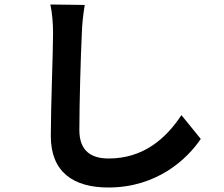

<svg xmlns="http://www.w3.org/2000/svg" viewBox="-20 -777 996 854"><path d="M204 -757C212 -720 216 -674 216 -629C216 -548 206 -299 206 -172C206 -11 307 57 462 57C678 57 812 -69 873 -159L787 -265C719 -162 619 -72 463 -72C390 -72 333 -102 333 -198C333 -315 339 -528 344 -629C345 -667 350 -715 357 -755Z"/></svg>

Font: Kinto Sans
Style: Bold
Weight: 700
Designer: Authors: Ryoko NISHIZUKA  (kana & ideographs); Paul D. Hunt (Latin, Greek & Cyrillic); Wenlong ZHANG  (bopomofo); Sandol
Foundry: Adobe Systems Incorporated, ookami Inc.
Version: Version 0.001